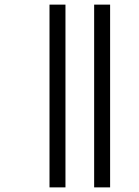

<svg xmlns="http://www.w3.org/2000/svg" viewBox="-20 -671 600 830"><path d="M194 139V-651H263V139ZM387 139V-651H456V139Z"/></svg>

Font: Noto Serif Telugu
Style: Regular
Weight: 400
Designer: Jelle Bosma - Monotype Design Team
Foundry: Monotype Imaging Inc.
Version: Version 2.003